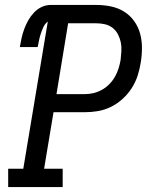

<svg xmlns="http://www.w3.org/2000/svg" viewBox="-20 -755 640 775"><path d="M13 0V-74H74L173 -668Q161 -659 155 -645.5Q149 -632 144.5 -618.5Q140 -605 137.5 -592Q135 -579 132 -565H60Q63 -583 67 -601Q71 -619 77.5 -637Q84 -655 93.5 -672Q103 -689 116.5 -703.5Q130 -718 147.5 -726.5Q165 -735 184 -735H369Q399 -735 428 -729Q457 -723 481 -708Q505 -693 521.5 -670Q538 -647 545.5 -619.5Q553 -592 553 -562Q553 -532 548 -502Q544 -476 535.5 -449.5Q527 -423 511.5 -399Q496 -375 474.5 -355.5Q453 -336 427.5 -323.5Q402 -311 375 -306.5Q348 -302 321 -302H196L158 -74H233V0ZM321 -375Q339 -375 356.5 -379Q374 -383 390.5 -392Q407 -401 420.5 -414.5Q434 -428 443.5 -444.5Q453 -461 458.5 -478.5Q464 -496 467 -514Q469 -531 470 -549.5Q471 -568 467.5 -584.5Q464 -601 456 -616.5Q448 -632 434.5 -642.5Q421 -653 404 -657Q387 -661 369 -661H255L208 -375Z"/></svg>

Font: Iosevka Slab Extended
Style: Italic
Weight: 400
Width: 7
Italic angle: -9°
Monospace: yes
Designer: Belleve Invis
Foundry: Belleve Invis
Version: Version 11.1.0; ttfautohint (v1.8.3)